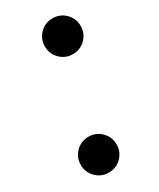

<svg xmlns="http://www.w3.org/2000/svg" viewBox="-151 -607 555 669"><g transform="rotate(-30 126.0 -272.0)"><path d="M108 -482Q108 -512 129 -533Q150 -554 180 -554Q210 -554 231 -533Q252 -512 252 -482Q252 -452 231 -431Q210 -410 180 -410Q150 -410 129 -431Q108 -452 108 -482ZM10 -62Q10 -92 31 -113Q52 -134 82 -134Q112 -134 133 -113Q154 -92 154 -62Q154 -32 133 -11Q112 10 82 10Q52 10 31 -11Q10 -32 10 -62Z"/></g></svg>

Font: Bodoni* 72 Medium
Style: Italic
Weight: 500
Italic angle: -13°
Version: Version 1.002; ttfautohint (v0.97) -l 8 -r 50 -G 200 -x 14 -